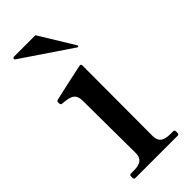

<svg xmlns="http://www.w3.org/2000/svg" viewBox="-230 -751 793 793"><g transform="rotate(-45 166.5 -354.5)"><path d="M38 -697C35 -699 35 -701 35 -703C35 -706 38 -709 42 -709H167L260 -557C261 -555 261 -555 261 -554C261 -553 259 -550 257 -550C256 -550 256 -550 254 -551ZM290 0C296 0 297 -5 297 -13C297 -21 296 -26 290 -26H279C248 -26 215 -29 215 -72L216 -484C216 -489 213 -492 207 -491C173 -484 53 -458 43 -455C38 -453 37 -450 37 -444C37 -438 38 -431 46 -431C87 -427 114 -424 114 -378L116 -72C116 -29 83 -26 53 -26H41C35 -26 34 -21 34 -13C34 -5 35 0 41 0Z"/></g></svg>

Font: Shippori Mincho OTF SemiBold
Style: Regular
Weight: 600
Designer: FONTDASU
Foundry: FONTDASU / Google Inc. / but / Adobe
Version: Version 3.300;hotconv 1.0.109;makeotfexe 2.5.65596